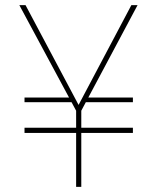

<svg xmlns="http://www.w3.org/2000/svg" viewBox="-20 -724 603 744"><path d="M300 -328 308 -346H495V-328ZM75 -209V-229H495V-209ZM275 -295 55 -704H79L289 -309H280L489 -704H513L295 -295V0H275ZM75 -328V-346H261L269 -328Z"/></svg>

Font: Poppins Devanagari Thin
Style: Regular
Weight: 100
Designer: Ninad Kale (Devanagari), Jonny Pinhorn (Latin)
Foundry: Indian Type Foundry
Version: 4.005